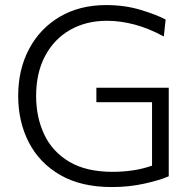

<svg xmlns="http://www.w3.org/2000/svg" viewBox="-20 -746 774 776"><path d="M662 -33.5Q627 -18 564.5 -4Q502 10 432 10Q308 10 223.8 -38.5Q139.5 -87 96.5 -170.5Q53.5 -254 53.5 -358.5Q53.5 -465.5 97.8 -548.5Q142 -631.5 222 -678.5Q302 -725.5 409 -725.5Q484 -725.5 548 -706.2Q612 -687 649.5 -667L642 -598.5Q580.5 -632 523.2 -647Q466 -662 412.5 -662Q328 -662 263.5 -625.2Q199 -588.5 162.5 -520.2Q126 -452 126 -358Q126 -272 158.8 -202.5Q191.5 -133 260 -92.2Q328.5 -51.5 436 -51.5Q475 -51.5 515.5 -57.2Q556 -63 594.5 -76.5V-333H369.5V-391.5H662Z"/></svg>

Font: Heraclito Light
Style: Regular
Weight: 300
Designer: Kostas Bartsokas (font) & Cristiano Sobral (main changes)
Foundry: Kostas Bartsokas (font) & Cristiano Sobral (main changes)
Version: Version 1.00;July 8, 2020;FontCreator 13.0.0.2655 64-bit